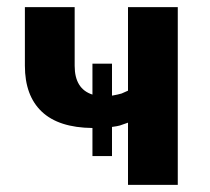

<svg xmlns="http://www.w3.org/2000/svg" viewBox="-20 -520 590 540"><path d="M340 -500H480V0H340V-175Q338 -174 317 -167Q310 -165 295 -163V-81H240V-160Q145 -161 97.5 -206Q50 -251 50 -335V-500H190V-335Q190 -270 240 -254V-341H295V-251Q312 -254 322 -257Q338 -264 340 -265Z"/></svg>

Font: Scada
Style: Bold
Weight: 700
Designer: Jovanny Lemonad
Foundry: Jovanny Lemonad
Version: Version 4.100;PS 004.100;hotconv 1.0.88;makeotf.lib2.5.64775